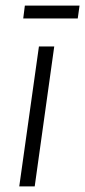

<svg xmlns="http://www.w3.org/2000/svg" viewBox="-20 -666 304 686"><path d="M173.8 -500 104 0H48.8L119.1 -500ZM63 -600.1 68.8 -646H264.2L257.8 -600.1Z"/></svg>

Font: Human Sans Light
Style: Italic
Weight: 300
Italic angle: -8°
Designer: Tim Radville
Foundry: Continuum
Version: Version 1.000;FEAKit 1.0